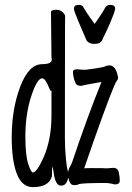

<svg xmlns="http://www.w3.org/2000/svg" viewBox="-20 -749 540 787"><path d="M259 -44Q261 -57 267 -66Q272 -74 276 -85Q338 -270 396 -413Q325 -401 313 -397Q294 -397 289 -409Q284 -421 281.5 -433.5Q279 -446 279 -454Q279 -465 297 -465Q310 -463 331 -463Q335 -463 371 -468.5Q407 -474 412.5 -477.5Q418 -481 432 -481Q453 -477 461 -445Q464 -434 464 -428Q464 -425 459 -418Q446 -403 366 -177Q344 -115 325 -59Q331 -60 356 -60Q407 -60 418 -59Q425 -59 444 -61Q463 -61 467 -42Q471 -23 471 -9Q471 7 451 7Q432 2 416 1Q316 1 303 6Q296 10 285 10Q269 10 264 -7L260 -21Q259 -15 255 -6Q248 12 230 12Q207 12 200 -41Q193 -94 193 -27Q181 18 115 18Q70 18 49 -36.5Q28 -91 28 -186Q28 -302 63 -394Q98 -486 153 -486Q200 -486 191 -514Q191 -555 189 -699Q189 -709 211 -709Q226 -709 236.5 -699.5Q247 -690 247 -681Q247 -669 246.5 -643.5Q246 -618 246 -185Q246 -141 250 -100Q253 -65 259 -44ZM366 -569Q345 -569 335 -583Q319 -619 301 -662Q283 -705 283 -713Q283 -729 303 -729Q318 -729 322 -719Q334 -698 349.5 -676.5Q365 -655 368 -651Q370 -655 385.5 -676.5Q401 -698 412 -719Q418 -729 432 -729Q452 -729 452 -713Q452 -710 447 -694Q428 -644 405 -598L399 -585Q392 -569 366 -569ZM115 -42Q131 -42 160 -107Q191 -180 191 -276V-376Q191 -377 188.5 -377Q186 -377 182 -387Q166 -428 153 -428Q132 -428 108 -354.5Q84 -281 84 -189Q84 -113 95.5 -77.5Q107 -42 115 -42Z"/></svg>

Font: Moon Stars Kai T HW
Style: Regular
Weight: 400
Designer: GuiWonder
Version: Version 1.101